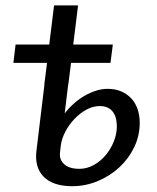

<svg xmlns="http://www.w3.org/2000/svg" viewBox="-20 -668 568 696"><path d="M197.5 -114Q194.5 -89.5 212.8 -72.8Q231 -56 268 -56Q295 -56 319.8 -69.8Q344.5 -83.5 363 -105.5Q381.5 -127.5 392.5 -155Q403.5 -182.5 403.5 -210Q403.5 -224.5 400.5 -237.8Q397.5 -251 390.2 -261.2Q383 -271.5 371 -277.5Q359 -283.5 341 -283.5Q317.5 -283.5 293.8 -270.8Q270 -258 250.2 -237.2Q230.5 -216.5 216.8 -190.5Q203 -164.5 200 -138ZM214.5 -257Q230 -277 248.8 -293.5Q267.5 -310 287.8 -321.5Q308 -333 329 -339.5Q350 -346 370 -346Q397 -346 418.5 -337Q440 -328 455.2 -312Q470.5 -296 478.5 -273Q486.5 -250 486.5 -222.5Q486.5 -176.5 466.8 -135Q447 -93.5 413.2 -62Q379.5 -30.5 335 -11.8Q290.5 7 241.5 7Q206 7 180 -2Q154 -11 137.8 -27.8Q121.5 -44.5 115 -68Q108.5 -91.5 112 -120.5L141 -360.5H140.5L150.5 -440H28.5L36.5 -506.5H158.5L176 -648.5H263L245.5 -506.5H389L380.5 -440H237.5L227.5 -360.5H227Z"/></svg>

Font: Lato 2
Style: Italic
Weight: 400
Italic angle: -7°
Designer: Lukasz Dziedzic with Adam Twardoch and Botio Nikoltchev
Foundry: tyPoland Lukasz Dziedzic
Version: Version 2.015; 2015-08-06; http://www.latofonts.com/